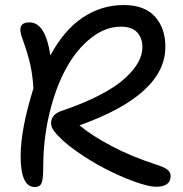

<svg xmlns="http://www.w3.org/2000/svg" viewBox="-20 -730 727 763"><path d="M118.2 13.2Q62 13.2 62 -109.9Q62 -215.8 112.8 -378.9Q109.9 -429.2 100.6 -471.9Q91.3 -514.6 69.8 -574.2Q56.6 -607.9 63.2 -624.5Q69.8 -641.1 97.2 -641.1Q160.6 -641.1 180.2 -509.8Q234.9 -611.3 309.3 -660.6Q383.8 -710 471.2 -710Q554.2 -710 595.7 -664.1Q637.2 -618.2 637.2 -543.9Q637.2 -353.5 295.9 -231.9Q346.2 -189.9 425 -148.7Q503.9 -107.4 597.2 -77.1Q632.3 -66.4 645.3 -55.7Q658.2 -44.9 658.2 -30.8Q658.2 12.2 600.1 12.2Q571.3 12.2 514.9 -8.1Q458.5 -28.3 398.4 -59.3Q338.4 -90.3 281.2 -130.9Q224.1 -171.4 195.8 -208Q177.7 -231 185.3 -254.9Q192.9 -278.8 224.1 -289.1Q312 -318.8 376.7 -352.5Q441.4 -386.2 477.1 -419.2Q512.7 -452.1 529.3 -482.4Q545.9 -512.7 545.9 -542Q545.9 -578.6 525.1 -601.3Q504.4 -624 460.9 -624Q398.9 -624 341.8 -579.1Q284.7 -534.2 243.2 -459Q201.7 -383.8 176.8 -280.8Q151.9 -177.7 151.9 -66.9Q151.9 -17.1 145 -2Q138.2 13.2 118.2 13.2Z"/></svg>

Font: Shantell Sans Normal
Style: Regular
Weight: 400
Designer: Stephen Nixon, Anya Danilova, Shantell Martin
Foundry: Arrow Type
Version: Version 1.006;[559af2be0]